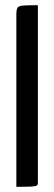

<svg xmlns="http://www.w3.org/2000/svg" viewBox="-20 -720 209 740"><path d="M43 0V-663Q43 -682 47 -689.5Q51 -697 68.5 -698.5Q86 -700 126 -700V-16Q126 -8 122 -5Q118 -2 101.5 -1Q85 0 43 0Z"/></svg>

Font: Yanone Kaffeesatz
Style: Regular
Weight: 400
Designer: Yanone (Cyrillic: Daniel Pouzeot, Huerta Tipografica, and Cyreal)
Foundry: Yanone
Version: Version 2.003